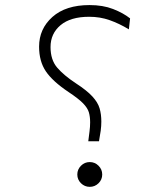

<svg xmlns="http://www.w3.org/2000/svg" viewBox="-20 -723 626 753"><path d="M326.2 -168.9Q328.6 -189.9 331.1 -207.8Q333.5 -225.6 333.5 -243.2Q333.5 -265.1 328.6 -282.2Q323.7 -299.3 305.7 -317.9Q287.6 -336.4 248.5 -362.3Q186.5 -403.8 159.9 -443.1Q133.3 -482.4 133.3 -540Q133.3 -609.9 185.5 -656.5Q237.8 -703.1 331.1 -703.1Q383.8 -703.1 423.3 -687.7Q462.9 -672.4 490.2 -650.9L485.4 -607.9Q447.3 -630.9 409.9 -644Q372.6 -657.2 329.6 -657.2Q256.8 -657.2 217.5 -624.3Q178.2 -591.3 178.2 -538.6Q178.2 -488.3 204.1 -458Q230 -427.7 277.3 -396.5Q320.8 -368.2 342.3 -344.7Q363.8 -321.3 370.6 -298.1Q377.4 -274.9 377.4 -246.1Q377.4 -229 375 -210.7Q372.6 -192.4 368.2 -168.9ZM332 9.8Q312 9.8 297.6 -4.4Q283.2 -18.6 283.2 -38.6Q283.2 -58.6 297.6 -73Q312 -87.4 332 -87.4Q352.1 -87.4 366.5 -73Q380.9 -58.6 380.9 -38.6Q380.9 -18.6 366.5 -4.4Q352.1 9.8 332 9.8Z"/></svg>

Font: Cascadia Code NF ExtraLight
Style: Regular
Weight: 200
Monospace: yes
Designer: Aaron Bell
Foundry: Saja Typeworks
Version: Version 2404.023; ttfautohint (v1.8.4)